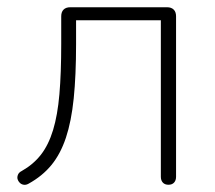

<svg xmlns="http://www.w3.org/2000/svg" viewBox="-20 -504 594 530"><path d="M445 6Q435 6 429.5 0Q424 -6 424 -16V-448H190V-382Q190 -296 183.5 -232.5Q177 -169 162 -124Q147 -79 122 -48.5Q97 -18 59 3Q52 7 45.5 6Q39 5 34.5 0.5Q30 -4 28.5 -9.5Q27 -15 29.5 -21.5Q32 -28 40 -32Q72 -50 93 -77Q114 -104 126.5 -145Q139 -186 144 -244Q149 -302 149 -383V-459Q149 -471 155.5 -477.5Q162 -484 174 -484H441Q453 -484 459.5 -477.5Q466 -471 466 -459V-16Q466 -6 460.5 0Q455 6 445 6Z"/></svg>

Font: Nunito ExtraLight
Style: Regular
Weight: 200
Designer: Vernon Adams
Foundry: Vernon Adams
Version: Version 3.602